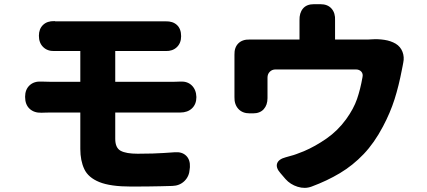

<svg xmlns="http://www.w3.org/2000/svg" viewBox="-20 -846 2040 918"><path d="M100 -383Q100 -418 121.5 -438Q143 -458 178 -456Q183 -456 197 -455.5Q211 -455 218 -455H364V-602H267Q249 -602 245.5 -602Q242 -602 243.5 -602Q245 -602 240 -602Q207 -601 186.5 -621Q166 -641 166 -675Q166 -708 186 -727Q206 -746 240 -745Q245 -745 243.5 -744.5Q242 -744 245.5 -744Q249 -744 267 -744Q295 -744 343.5 -744Q392 -744 450 -744Q508 -744 566.5 -744Q625 -744 674 -744Q723 -744 752 -744Q752 -744 759.5 -744Q767 -744 772 -744Q806 -745 826 -726.5Q846 -708 846 -673Q846 -640 825.5 -620.5Q805 -601 772 -602Q769 -602 772 -602Q775 -602 773 -602Q771 -602 752 -602H531V-455H813Q821 -455 830 -455.5Q839 -456 841 -456Q876 -458 897 -437.5Q918 -417 919 -382Q919 -348 898 -328Q877 -308 842 -308Q838 -308 829.5 -308Q821 -308 817 -308H531V-182Q531 -139 557 -125Q583 -111 638 -111Q681 -111 710 -112Q739 -113 763 -114.5Q787 -116 815 -118Q850 -121 870 -101.5Q890 -82 888 -47L887 -38Q885 -3 862 19.5Q839 42 804 43Q774 44 747 44.5Q720 45 687.5 45.5Q655 46 608 46Q508 46 455 24.5Q402 3 383 -37.5Q364 -78 364 -134V-308H218Q208 -308 194.5 -307.5Q181 -307 178 -307Q143 -306 121.5 -326Q100 -346 100 -383Z M1872 -637Q1895 -623 1904.5 -598Q1914 -573 1908 -546Q1907 -542 1905 -530Q1903 -518 1902 -515Q1887 -436 1866.5 -371.5Q1846 -307 1811 -241Q1770 -163 1718.5 -109Q1667 -55 1605 -18Q1543 19 1470 46Q1438 58 1403 47Q1368 36 1345 10L1321 -18Q1298 -44 1305 -64.5Q1312 -85 1346 -94Q1362 -99 1372.5 -101.5Q1383 -104 1396.5 -109Q1410 -114 1433 -123Q1487 -146 1541 -183.5Q1595 -221 1635 -276Q1671 -326 1687 -372.5Q1703 -419 1713 -476Q1717 -493 1707.5 -503.5Q1698 -514 1681 -514H1298Q1281 -514 1270 -503Q1259 -492 1259 -475Q1259 -452 1259 -430.5Q1259 -409 1259 -386Q1259 -386 1259 -382Q1259 -378 1259 -377Q1259 -344 1241 -324Q1223 -304 1190 -304H1174Q1139 -304 1119.5 -325.5Q1100 -347 1101 -382Q1101 -385 1101 -382.5Q1101 -380 1101 -382Q1101 -384 1101 -399Q1101 -411 1101 -434Q1101 -457 1101 -483Q1101 -509 1101 -532.5Q1101 -556 1101 -571Q1101 -583 1101 -584Q1101 -585 1101 -583.5Q1101 -582 1101 -584Q1100 -619 1119.5 -638.5Q1139 -658 1174 -657Q1179 -657 1177.5 -657Q1176 -657 1179.5 -657Q1183 -657 1203 -657H1412V-724Q1412 -729 1412 -737.5Q1412 -746 1412 -749Q1411 -784 1428.5 -805Q1446 -826 1481 -826H1512Q1547 -826 1565.5 -804.5Q1584 -783 1582 -748Q1582 -745 1582 -746Q1582 -747 1582 -744Q1582 -741 1582 -724V-657H1728Q1728 -657 1740 -657Q1752 -657 1759 -658Q1787 -660 1817.5 -655.5Q1848 -651 1872 -637Z"/></svg>

Font: Chiron GoRound TC H
Style: Regular
Weight: 900
Designer: Ryoko NISHIZUKA 西塚涼子 (kana, bopomofo & ideographs); Paul D. Hunt (Latin, Greek & Cyrillic); Sandoll Communications 산돌커뮤니
Foundry: Adobe
Version: Version 1.000;hotconv 1.1.1;makeotfexe 2.6.0